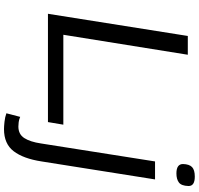

<svg xmlns="http://www.w3.org/2000/svg" viewBox="-37 -738 995 961"><g transform="rotate(90 460.5 -257.5)"><path d="M49 0 160 -700H254L154 -77H604L591 0ZM864 -735Q912 -735 911 -703Q910 -668 893.5 -655.5Q877 -643 848 -643Q801 -643 801 -676Q802 -708 816.5 -721.5Q831 -735 864 -735ZM878 -536 788 32Q774 123 737 171.5Q700 220 626 220Q613 220 589.5 217.5Q566 215 547 208L565 139Q579 145 591.5 146.5Q604 148 613 148Q652 148 671 118.5Q690 89 698 35L788 -536Z"/></g></svg>

Font: Georama Extended
Style: Italic
Weight: 400
Width: 7
Italic angle: -9°
Designer: Jean-Baptiste Levee
Foundry: Production Type
Version: Version 1.000